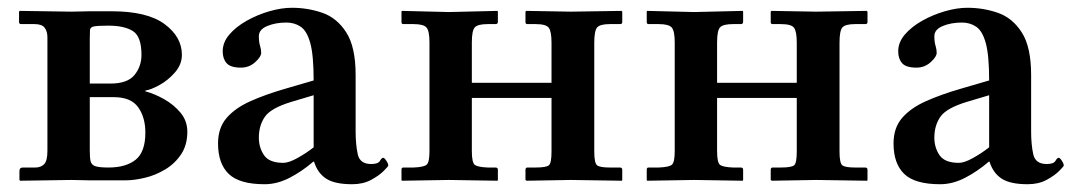

<svg xmlns="http://www.w3.org/2000/svg" viewBox="-20 -464 2759 494"><path d="M32 1 30 -1V-24Q30 -33 39 -33H71Q85 -33 93.5 -41.5Q102 -50 102 -76V-368Q102 -383 95 -392.5Q88 -402 69 -402H35Q29 -402 29 -407V-434L31 -436L164 -434L210 -435H267Q359 -435 403.5 -402Q448 -369 448 -323Q448 -298 430 -277.5Q412 -257 390 -245Q368 -233 354 -231V-229Q377 -223 402 -209Q427 -195 444.5 -174Q462 -153 462 -125Q462 -91 446 -67Q430 -43 405 -28Q380 -13 352.5 -6.5Q325 0 303 0H211L164 -1ZM211 -249H264Q308 -249 326 -271Q344 -293 344 -323Q344 -370 322 -384Q300 -398 259 -398Q231 -398 221.5 -396Q212 -394 211.5 -386.5Q211 -379 211 -364ZM211 -214V-77Q211 -59 213 -49.5Q215 -40 225 -36.5Q235 -33 259 -33Q304 -33 329 -53Q354 -73 354 -123Q354 -162 335.5 -188Q317 -214 273 -214Z M786 -48Q757 -23 725 -6.5Q693 10 661 10Q596 10 568.5 -16.5Q541 -43 541 -95Q541 -135 563 -160.5Q585 -186 624 -203.5Q663 -221 715 -236L787 -257Q787 -321 778.5 -352.5Q770 -384 754 -395Q738 -406 717 -406Q689 -406 667.5 -397Q646 -388 646 -371Q646 -356 649 -346.5Q652 -337 652 -328Q652 -318 636.5 -304Q621 -290 600 -290Q573 -290 563 -301.5Q553 -313 553 -332Q553 -355 570 -375Q587 -395 614.5 -410.5Q642 -426 673 -435Q704 -444 731 -444Q772 -444 809.5 -431Q847 -418 871 -380.5Q895 -343 895 -271V-126Q895 -92 900.5 -67Q906 -42 935 -42Q953 -42 957.5 -50Q962 -58 966 -58Q969 -58 974 -50.5Q979 -43 979 -38Q979 -36 967 -24Q955 -12 934.5 -1Q914 10 886 10Q841 10 819 -4.5Q797 -19 788 -48ZM787 -85V-219L730 -202Q677 -186 661.5 -163.5Q646 -141 646 -110Q646 -84 659.5 -64.5Q673 -45 709 -45Q723 -45 745.5 -57.5Q768 -70 787 -85Z M1085 -355Q1085 -384 1077.5 -393Q1070 -402 1044 -402H1018Q1013 -402 1013 -407V-434L1014 -436L1135 -433L1260 -436L1261 -434V-408Q1261 -402 1255 -402H1235Q1210 -402 1202 -394Q1194 -386 1194 -355V-251H1399V-354Q1399 -383 1392 -392.5Q1385 -402 1358 -402H1337Q1332 -402 1332 -407V-434L1334 -436L1449 -434L1579 -436L1581 -434V-407Q1581 -402 1575 -402H1549Q1524 -402 1516.5 -393.5Q1509 -385 1509 -354V-74Q1509 -44 1516.5 -38.5Q1524 -33 1549 -33H1575Q1581 -33 1581 -27V-1L1580 1L1449 -1L1335 1L1332 -1V-27Q1332 -33 1337 -33H1358Q1386 -33 1392.5 -39Q1399 -45 1399 -74V-212H1194V-75Q1194 -45 1202 -39.5Q1210 -34 1235 -33H1255Q1261 -33 1261 -27V-1L1260 1L1135 -1L1014 1L1013 -1V-28Q1013 -33 1018 -33H1044Q1071 -34 1078 -40.5Q1085 -47 1085 -75Z M1716 -355Q1716 -384 1708.5 -393Q1701 -402 1675 -402H1649Q1644 -402 1644 -407V-434L1645 -436L1766 -433L1891 -436L1892 -434V-408Q1892 -402 1886 -402H1866Q1841 -402 1833 -394Q1825 -386 1825 -355V-251H2030V-354Q2030 -383 2023 -392.5Q2016 -402 1989 -402H1968Q1963 -402 1963 -407V-434L1965 -436L2080 -434L2210 -436L2212 -434V-407Q2212 -402 2206 -402H2180Q2155 -402 2147.5 -393.5Q2140 -385 2140 -354V-74Q2140 -44 2147.5 -38.5Q2155 -33 2180 -33H2206Q2212 -33 2212 -27V-1L2211 1L2080 -1L1966 1L1963 -1V-27Q1963 -33 1968 -33H1989Q2017 -33 2023.5 -39Q2030 -45 2030 -74V-212H1825V-75Q1825 -45 1833 -39.5Q1841 -34 1866 -33H1886Q1892 -33 1892 -27V-1L1891 1L1766 -1L1645 1L1644 -1V-28Q1644 -33 1649 -33H1675Q1702 -34 1709 -40.5Q1716 -47 1716 -75Z M2524 -48Q2495 -23 2463 -6.5Q2431 10 2399 10Q2334 10 2306.5 -16.5Q2279 -43 2279 -95Q2279 -135 2301 -160.5Q2323 -186 2362 -203.5Q2401 -221 2453 -236L2525 -257Q2525 -321 2516.5 -352.5Q2508 -384 2492 -395Q2476 -406 2455 -406Q2427 -406 2405.5 -397Q2384 -388 2384 -371Q2384 -356 2387 -346.5Q2390 -337 2390 -328Q2390 -318 2374.5 -304Q2359 -290 2338 -290Q2311 -290 2301 -301.5Q2291 -313 2291 -332Q2291 -355 2308 -375Q2325 -395 2352.5 -410.5Q2380 -426 2411 -435Q2442 -444 2469 -444Q2510 -444 2547.5 -431Q2585 -418 2609 -380.5Q2633 -343 2633 -271V-126Q2633 -92 2638.5 -67Q2644 -42 2673 -42Q2691 -42 2695.5 -50Q2700 -58 2704 -58Q2707 -58 2712 -50.5Q2717 -43 2717 -38Q2717 -36 2705 -24Q2693 -12 2672.5 -1Q2652 10 2624 10Q2579 10 2557 -4.5Q2535 -19 2526 -48ZM2525 -85V-219L2468 -202Q2415 -186 2399.5 -163.5Q2384 -141 2384 -110Q2384 -84 2397.5 -64.5Q2411 -45 2447 -45Q2461 -45 2483.5 -57.5Q2506 -70 2525 -85Z"/></svg>

Font: Libertinus Serif SemiBold
Style: Regular
Weight: 600
Designer: Philipp H. Poll, Khaled Hosny
Foundry: Caleb Maclennan
Version: Version 7.051;RELEASE